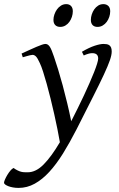

<svg xmlns="http://www.w3.org/2000/svg" viewBox="-108 -671 581 935"><path d="M436 -419.9Q436 -403.3 427 -377.2Q418 -351.1 397.7 -307.4Q377.4 -263.7 344.5 -198.7Q311.5 -133.8 264.2 -40Q231.4 23.9 199 76.2Q166.5 128.4 132.3 165.8Q98.1 203.1 61 223.6Q23.9 244.1 -17.6 244.1Q-32.2 244.1 -45.2 241.7Q-58.1 239.3 -67.6 235.6Q-77.1 231.9 -82.8 227.5Q-88.4 223.1 -88.4 219.2Q-88.4 213.4 -83.7 202.9Q-79.1 192.4 -72.3 180.9Q-65.4 169.4 -57.4 159.9Q-49.3 150.4 -42.5 147Q-30.8 154.8 -21.7 159.2Q-12.7 163.6 -4.9 165.5Q2.9 167.5 10.7 167.7Q18.6 168 27.3 168Q66.9 168 104.7 129.6Q142.6 91.3 183.6 21.5Q178.7 -6.8 171.6 -42.5Q164.6 -78.1 156 -115.7Q147.5 -153.3 138.2 -191.2Q128.9 -229 119.6 -262.2Q110.4 -295.4 101.8 -322Q93.3 -348.6 85.9 -363.8Q74.7 -388.7 66.9 -396.2Q59.1 -403.8 50.8 -403.8Q46.4 -403.8 38.3 -401.9Q30.3 -399.9 22.5 -397.7Q14.6 -395.5 8.8 -393.8Q2.9 -392.1 2.9 -392.1L-2.9 -410.2Q17.6 -419.4 36.1 -428Q54.7 -436.5 69.6 -442.9Q84.5 -449.2 95.7 -453.1Q106.9 -457 112.8 -457Q119.6 -457 124.8 -453.6Q129.9 -450.2 134.8 -442.9Q139.6 -435.5 144.3 -423.6Q148.9 -411.6 154.8 -395Q164.1 -368.7 175 -332.8Q186 -296.9 197.3 -255.4Q208.5 -213.9 219.2 -169.2Q230 -124.5 238.8 -80.6Q254.4 -111.3 270.3 -143.3Q286.1 -175.3 300.8 -206.5Q315.4 -237.8 327.9 -266.4Q340.3 -294.9 349.9 -318.8Q359.4 -342.8 364.7 -360.1Q370.1 -377.4 370.1 -386.2Q370.1 -410.6 344.2 -412.1Q328.6 -413.6 299.8 -400.9L291 -418.9Q326.2 -439.5 352.8 -448.2Q379.4 -457 396 -457Q404.3 -457 411.6 -455.8Q418.9 -454.6 424.3 -450.7Q429.7 -446.8 432.9 -439.5Q436 -432.1 436 -419.9ZM246.6 -616.2Q246.6 -602.5 242.2 -589.1Q237.8 -575.7 230 -564.7Q222.2 -553.7 210.7 -546.9Q199.2 -540 185.5 -540Q169.9 -540 161.1 -548.8Q152.3 -557.6 152.3 -574.2Q152.3 -587.4 157 -600.8Q161.6 -614.3 169.7 -625.5Q177.7 -636.7 189.2 -643.8Q200.7 -650.9 214.4 -650.9Q229.5 -650.9 238 -641.8Q246.6 -632.8 246.6 -616.2ZM428.7 -616.2Q428.7 -602.5 424.3 -589.1Q419.9 -575.7 411.9 -564.7Q403.8 -553.7 392.3 -546.9Q380.9 -540 366.7 -540Q351.6 -540 343 -548.8Q334.5 -557.6 334.5 -574.2Q334.5 -587.4 338.9 -600.8Q343.3 -614.3 351.1 -625.5Q358.9 -636.7 370.1 -643.8Q381.3 -650.9 395.5 -650.9Q410.6 -650.9 419.7 -641.8Q428.7 -632.8 428.7 -616.2Z"/></svg>

Font: Gentium
Style: Italic
Weight: 400
Italic angle: -7°
Designer: J. Victor Gaultney
Version: Version 1.02; 2005; OFL release